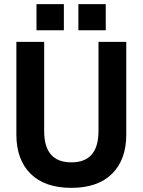

<svg xmlns="http://www.w3.org/2000/svg" viewBox="-20 -890 688 926"><path d="M156 -744V-870H288V-744ZM358 -744V-870H490V-744ZM193 -258Q193 -107 324 -107Q455 -107 455 -258V-688H589V-241Q589 -120 520.5 -52Q452 16 324 16Q196 16 127.5 -52Q59 -120 59 -241V-688H193Z"/></svg>

Font: Techna Sans
Style: Regular
Weight: 400
Designer: Carl Enlund
Version: Version 1.003